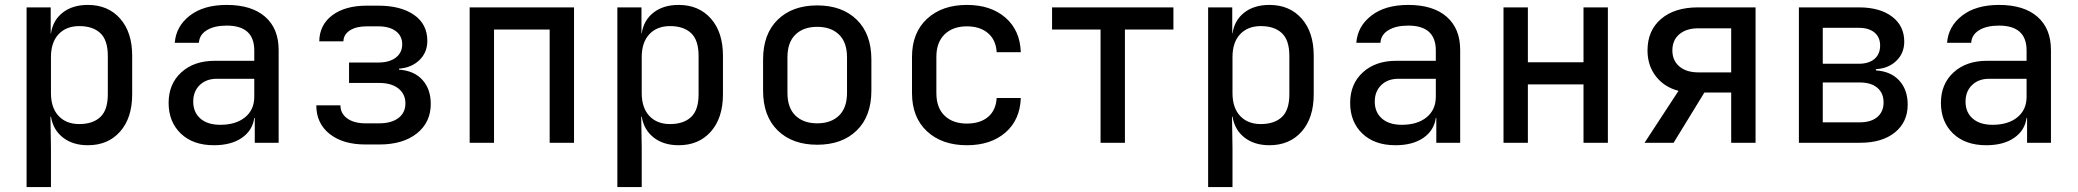

<svg xmlns="http://www.w3.org/2000/svg" viewBox="-20 -580 8440 780"><path d="M88 180V-550H186V-444H187Q195 -498 235 -529Q275 -560 337 -560Q419 -560 468 -504.5Q517 -449 517 -354V-197Q517 -101 468 -45.5Q419 10 337 10Q276 10 236 -21Q196 -52 187 -106H185L187 21V180ZM302 -76Q357 -76 387.5 -104.5Q418 -133 418 -197V-353Q418 -417 387.5 -445.5Q357 -474 302 -474Q249 -474 218 -441Q187 -408 187 -348V-202Q187 -142 218 -109Q249 -76 302 -76Z M849 10Q764 10 714.5 -37.5Q665 -85 665 -162Q665 -239 716.5 -286Q768 -333 852 -333H1013V-375Q1013 -476 901 -476Q851 -476 820.5 -457.5Q790 -439 788 -406H690Q695 -473 751 -516.5Q807 -560 901 -560Q1002 -560 1057 -512Q1112 -464 1112 -377V0H1015V-101H1013Q1006 -50 962.5 -20Q919 10 849 10ZM875 -73Q938 -73 975.5 -103.5Q1013 -134 1013 -187V-260H861Q818 -260 791.5 -234.5Q765 -209 765 -167Q765 -124 794 -98.5Q823 -73 875 -73Z M1465 7Q1373 7 1319 -36Q1265 -79 1265 -152H1363Q1363 -119 1390.5 -99Q1418 -79 1465 -79H1521Q1570 -79 1598.5 -100.5Q1627 -122 1627 -160Q1627 -198 1598.5 -220.5Q1570 -243 1521 -243H1398V-326H1517Q1562 -326 1588 -346Q1614 -366 1614 -400Q1614 -434 1588 -453.5Q1562 -473 1517 -473H1470Q1427 -473 1401.5 -456.5Q1376 -440 1375 -412H1277Q1278 -479 1330 -518Q1382 -557 1470 -557H1517Q1608 -557 1662 -519.5Q1716 -482 1716 -414Q1716 -367 1684 -336Q1652 -305 1601 -301V-297Q1662 -293 1696 -255.5Q1730 -218 1730 -158Q1730 -83 1673.5 -38Q1617 7 1521 7Z M1888 0V-550H2312V0H2213V-460H1987V0Z M2488 180V-550H2586V-444H2587Q2595 -498 2635 -529Q2675 -560 2737 -560Q2819 -560 2868 -504.5Q2917 -449 2917 -354V-197Q2917 -101 2868 -45.5Q2819 10 2737 10Q2676 10 2636 -21Q2596 -52 2587 -106H2585L2587 21V180ZM2702 -76Q2757 -76 2787.5 -104.5Q2818 -133 2818 -197V-353Q2818 -417 2787.5 -445.5Q2757 -474 2702 -474Q2649 -474 2618 -441Q2587 -408 2587 -348V-202Q2587 -142 2618 -109Q2649 -76 2702 -76Z M3300 8Q3199 8 3139.5 -50Q3080 -108 3080 -212V-338Q3080 -442 3139.5 -500Q3199 -558 3300 -558Q3401 -558 3460.5 -500Q3520 -442 3520 -338V-212Q3520 -108 3460.5 -50Q3401 8 3300 8ZM3300 -79Q3356 -79 3388.5 -110.5Q3421 -142 3421 -203V-347Q3421 -408 3388.5 -439.5Q3356 -471 3300 -471Q3244 -471 3211.5 -439.5Q3179 -408 3179 -347V-203Q3179 -142 3211.5 -110.5Q3244 -79 3300 -79Z M3908 10Q3807 10 3746 -46.5Q3685 -103 3685 -202V-349Q3685 -447 3746 -503.5Q3807 -560 3908 -560Q4005 -560 4064.5 -508.5Q4124 -457 4127 -368H4029Q4026 -418 3993.5 -445.5Q3961 -473 3908 -473Q3851 -473 3817.5 -440.5Q3784 -408 3784 -349V-202Q3784 -142 3817.5 -110Q3851 -78 3908 -78Q3962 -78 3994 -105Q4026 -132 4029 -182H4127Q4124 -93 4064.5 -41.5Q4005 10 3908 10Z M4451 0V-460H4254V-550H4747V-460H4550V0Z M4888 180V-550H4986V-444H4987Q4995 -498 5035 -529Q5075 -560 5137 -560Q5219 -560 5268 -504.5Q5317 -449 5317 -354V-197Q5317 -101 5268 -45.5Q5219 10 5137 10Q5076 10 5036 -21Q4996 -52 4987 -106H4985L4987 21V180ZM5102 -76Q5157 -76 5187.5 -104.5Q5218 -133 5218 -197V-353Q5218 -417 5187.5 -445.5Q5157 -474 5102 -474Q5049 -474 5018 -441Q4987 -408 4987 -348V-202Q4987 -142 5018 -109Q5049 -76 5102 -76Z M5649 10Q5564 10 5514.5 -37.5Q5465 -85 5465 -162Q5465 -239 5516.5 -286Q5568 -333 5652 -333H5813V-375Q5813 -476 5701 -476Q5651 -476 5620.5 -457.5Q5590 -439 5588 -406H5490Q5495 -473 5551 -516.5Q5607 -560 5701 -560Q5802 -560 5857 -512Q5912 -464 5912 -377V0H5815V-101H5813Q5806 -50 5762.5 -20Q5719 10 5649 10ZM5675 -73Q5738 -73 5775.5 -103.5Q5813 -134 5813 -187V-260H5661Q5618 -260 5591.5 -234.5Q5565 -209 5565 -167Q5565 -124 5594 -98.5Q5623 -73 5675 -73Z M6088 0V-550H6187V-327H6413V-550H6512V0H6413V-237H6187V0Z M6661 0 6799 -211Q6741 -226 6707 -270Q6673 -314 6673 -375Q6673 -456 6728 -503Q6783 -550 6878 -550H7112V0H7013V-204H6904L6779 0ZM6879 -286H7013V-465H6879Q6831 -465 6802.5 -441Q6774 -417 6774 -375Q6774 -334 6802.5 -310Q6831 -286 6879 -286Z M7288 0V-550H7532Q7617 -550 7666.5 -512.5Q7716 -475 7716 -411Q7716 -364 7684 -333Q7652 -302 7601 -299V-294Q7662 -290 7696 -252.5Q7730 -215 7730 -155Q7730 -84 7678 -42Q7626 0 7537 0ZM7385 -321H7531Q7572 -321 7595 -340.5Q7618 -360 7618 -395Q7618 -429 7595 -448Q7572 -467 7531 -467H7385ZM7385 -83H7535Q7581 -83 7606.5 -104.5Q7632 -126 7632 -164Q7632 -202 7606.5 -223.5Q7581 -245 7535 -245H7385Z M8049 10Q7964 10 7914.5 -37.5Q7865 -85 7865 -162Q7865 -239 7916.5 -286Q7968 -333 8052 -333H8213V-375Q8213 -476 8101 -476Q8051 -476 8020.5 -457.5Q7990 -439 7988 -406H7890Q7895 -473 7951 -516.5Q8007 -560 8101 -560Q8202 -560 8257 -512Q8312 -464 8312 -377V0H8215V-101H8213Q8206 -50 8162.5 -20Q8119 10 8049 10ZM8075 -73Q8138 -73 8175.5 -103.5Q8213 -134 8213 -187V-260H8061Q8018 -260 7991.5 -234.5Q7965 -209 7965 -167Q7965 -124 7994 -98.5Q8023 -73 8075 -73Z"/></svg>

Font: JetBrainsMono NFM Medium
Style: Regular
Weight: 500
Monospace: yes
Designer: Philipp Nurullin, Konstantin Bulenkov
Foundry: JetBrains
Version: Version 2.304; ttfautohint (v1.8.4.7-5d5b);Nerd Fonts 3.3.0